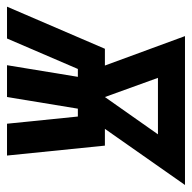

<svg xmlns="http://www.w3.org/2000/svg" viewBox="-56 -540 560 561"><g transform="rotate(90 224.5 -260.0)"><path d="M-36 0 87 -286H136L50 -520H485L321 -286H370L399 0H306L285 -207H262L228 0H135L169 -207H146L57 0ZM228 -286 337 -441H172Z"/></g></svg>

Font: Iosevka QP
Style: Bold Italic
Weight: 700
Italic angle: -9°
Designer: Belleve Invis
Foundry: Belleve Invis
Version: Version 20.0.0; ttfautohint (v1.8.4)